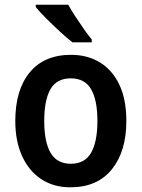

<svg xmlns="http://www.w3.org/2000/svg" viewBox="-20 -786 602 816"><path d="M517 -272Q517 -143 455.5 -66.5Q394 10 279 10Q208 10 155.5 -24.5Q103 -59 74 -122.5Q45 -186 45 -272Q45 -404 106.5 -478.5Q168 -553 282 -553Q352 -553 405 -520.5Q458 -488 487.5 -425.5Q517 -363 517 -272ZM168 -272Q168 -183 195 -136.5Q222 -90 281 -90Q340 -90 367 -136.5Q394 -183 394 -272Q394 -361 367 -407Q340 -453 281 -453Q221 -453 194.5 -407Q168 -361 168 -272ZM270 -766Q282 -744 300 -716.5Q318 -689 336.5 -662.5Q355 -636 370 -618V-606H288Q266 -623 235 -651.5Q204 -680 175.5 -708.5Q147 -737 132 -756V-766Z"/></svg>

Font: Noto Sans SemiCondensed SemiBold
Style: Regular
Weight: 600
Width: 4
Designer: Monotype Design Team
Foundry: Monotype Imaging Inc.
Version: Version 2.013; ttfautohint (v1.8.4.7-5d5b)